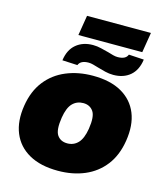

<svg xmlns="http://www.w3.org/2000/svg" viewBox="-121 -912 874 1016"><g transform="rotate(15 315.5 -404.0)"><path d="M291 12Q196 12 133 -23.5Q70 -59 43.5 -123.5Q17 -188 31 -275Q44 -357 87 -412Q130 -467 196 -494.5Q262 -522 342 -522Q438 -522 500 -486.5Q562 -451 588 -387Q614 -323 600 -235Q587 -153 544.5 -98Q502 -43 437 -15.5Q372 12 291 12ZM302 -141Q337 -141 360.5 -165.5Q384 -190 393 -245Q404 -315 385 -342Q366 -369 330 -369Q295 -369 271.5 -345Q248 -321 239 -265Q228 -195 246.5 -168Q265 -141 302 -141ZM211 -710 229 -820H579L561 -710ZM247 -555 164 -559Q172 -618 208.5 -648.5Q245 -679 300 -679Q323 -679 345 -673.5Q367 -668 387 -663Q403 -658 416.5 -654.5Q430 -651 441 -651Q486 -651 496 -679L579 -674Q571 -615 535 -584.5Q499 -554 443 -554Q421 -554 398.5 -559.5Q376 -565 356 -571Q340 -576 326.5 -579.5Q313 -583 302 -583Q258 -583 247 -555Z"/></g></svg>

Font: Mulish ExtraBlack
Style: Italic
Weight: 1000
Italic angle: -9°
Designer: Vernon Adams
Foundry: Vernon Adams
Version: Version 3.603; ttfautohint (v1.8.3)